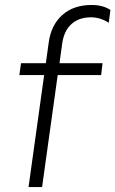

<svg xmlns="http://www.w3.org/2000/svg" viewBox="-20 -755 466 775"><path d="M350.1 -734.9Q395.5 -734.9 425.8 -714.8L418.9 -663.1Q384.8 -685.1 347.2 -685.1Q298.8 -685.1 268.6 -658Q238.3 -630.9 231 -579.1L220.2 -500H394L388.2 -452.1H212.9L149.9 0H95.2L158.2 -452.1H58.1L64.9 -500H165L176.8 -584Q186 -653.3 231.2 -694.1Q276.4 -734.9 350.1 -734.9Z"/></svg>

Font: Human Sans Light
Style: Italic
Weight: 300
Italic angle: -8°
Designer: Tim Radville
Foundry: Continuum
Version: Version 1.000;FEAKit 1.0